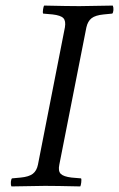

<svg xmlns="http://www.w3.org/2000/svg" viewBox="-20 -667 427 689"><path d="M212.9 -568.8Q216.8 -591.8 207.5 -601.8Q198.2 -611.8 168.9 -615.2L134.8 -618.2Q132.8 -622.1 134.5 -633.1Q136.2 -644 138.2 -647Q226.1 -645 265.1 -645Q294.9 -645 384.8 -647Q387.7 -640.1 387 -630.6Q386.2 -621.1 382.8 -618.2L352.1 -615.2Q322.3 -612.3 308.6 -601.6Q294.9 -590.8 290 -568.8L192.9 -76.2Q188 -53.2 198 -43.2Q208 -33.2 236.8 -29.8L271 -26.9Q272.9 -22.9 271.5 -12Q270 -1 268.1 2Q180.2 0 141.1 0Q111.3 0 21 2Q18.1 -4.9 19 -14.4Q20 -23.9 22.9 -26.9L54.2 -29.8Q84 -32.7 97.9 -43.5Q111.8 -54.2 116.2 -76.2Z"/></svg>

Font: Linux Libertine
Style: Italic
Weight: 400
Italic angle: -12°
Designer: Philipp H. Poll
Foundry: Philipp H. Poll
Version: Version 5.1.6 ; ttfautohint (v0.9)